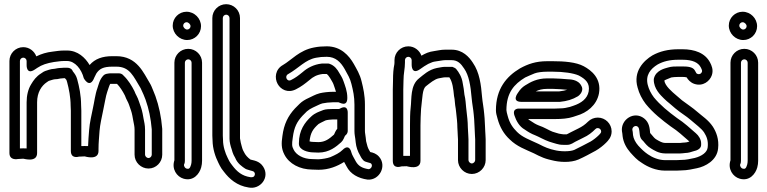

<svg xmlns="http://www.w3.org/2000/svg" viewBox="-20 -761 3661 916"><path d="M368 -64V-233C368 -242.3 367.6 -251.3 367 -258.2C366.7 -306.7 357.9 -347.6 348.1 -383.6C343.9 -398.9 337.1 -408.9 327.4 -420.7C327.4 -420.7 323.5 -438 299 -438H286C281.5 -438 275.2 -437.4 272 -437C257.5 -436.7 249.3 -434.4 241.5 -433C218.9 -432 204 -424.3 195.9 -422.3C193.2 -421.6 190.1 -420.1 188.1 -418.8L176.6 -411.1C152.5 -396.3 139.8 -377.6 128.7 -359.1C113.9 -335.4 107 -304.9 107 -273V-52.8C97 -53.4 84.2 -53.4 75 -52.8V-470C75 -478.6 82.4 -486 91 -486C99.6 -486 107 -478.6 107 -470V-450C107 -450 105.5 -402.3 145.9 -429.2L157.9 -437.2C180.4 -452.2 203.2 -459.4 237.4 -465.2C256.5 -467.4 269.8 -470 286 -470H300C338.3 -470 369.2 -429.9 379.7 -387.9C379.7 -387.9 404.8 -339.7 426.4 -382.8C427.8 -385.6 429.2 -388.9 430.1 -391.3L439.7 -410.5C454.2 -432.3 472.1 -443 516 -443H535C600 -443 616 -396.9 650.8 -340.4C656.1 -328.4 660.8 -319.6 664.8 -309.7L674.6 -285.1C689.8 -242.4 699.6 -196.3 704 -143.9V-23C704 -14.4 696.3 -7 688.5 -7C680.1 -7 672 -15.2 672 -23V-142C672 -165.2 667.6 -180.2 664.6 -196.5L660.6 -218.7C655.5 -243.9 650.3 -255.2 643.8 -274.6C636.2 -299.4 626.9 -310.4 622.7 -322.9C622.4 -324 621.7 -325.4 621.4 -326.2C608.8 -351.4 591.5 -379.5 569.8 -400C563.7 -408.3 554.2 -411 549 -411H504C502.7 -411 500.9 -410.8 499.9 -410.7L487.9 -408.7C482.7 -407.8 477.4 -404.8 474.3 -401.7C454.3 -381.6 450 -354.8 444.5 -339.7C434.2 -312.1 429.2 -270.4 423.6 -246.3C417.6 -216.3 407.6 -176 405.1 -139.7C403.4 -114.9 400.8 -89.4 400.2 -64C390.5 -64.5 376.7 -64.5 368 -64ZM274 -387C277.8 -387 282.1 -388 286 -388H289.6C300 -375.3 295 -384.8 300.1 -369.8C308.7 -337.8 317 -296.9 317 -257C317 -249.9 318 -243.1 318 -233V-41C318 -1.1 356.4 -13.7 356.4 -13.7C363.8 -13.7 372.5 -14.1 384 -14.9C385.6 -14.8 450 6.2 450 -41V-51C450 -79.6 452.9 -106.3 454.9 -136.3C457 -165.7 466.1 -204.4 472.4 -235.7C478.5 -261.8 484.8 -304.7 491.5 -322.3C497.2 -338.3 500.7 -351.9 505.8 -361H538.1C551.3 -347.9 565.3 -326.3 575.9 -305.3C583.5 -283.8 591.3 -275.1 596.2 -259.4C604 -235.9 607.4 -229.8 611.4 -209.3L615.4 -187.5C619 -167.6 622 -158.3 622 -142V-23C622 13.7 652.8 43 688.5 43C724.8 43 754 12.9 754 -23V-145C754 -145.5 754 -146.4 753.9 -147.1C749 -205.7 738.4 -255.1 721.4 -302.8L711.2 -328.3C705.2 -343.3 700.5 -355.2 694.2 -365.2C665.6 -411.1 634.6 -493 535 -493H516C469 -493 433.1 -480.5 407.5 -450.8C386.7 -485.9 351.1 -520 300 -520H286C264.2 -520 247.2 -516.6 231.2 -514.8C202 -511.6 177.1 -503.8 153.2 -492.1C144.1 -516.6 120.3 -536 91 -536C54.6 -536 25 -506.4 25 -470V-31C25 6.7 65.6 -2.4 65.6 -2.4C73.3 -2.4 78.5 -2.7 91 -3.9C96.5 -3.4 157 15.3 157 -31V-273C157 -320.3 178.1 -352 203.9 -369.2L212.5 -375C226.2 -379.1 236.7 -383 244 -383C257.8 -383 264.8 -387 274 -387Z M862 -462C862 -470.6 869.4 -478 878 -478C886.6 -478 894 -470.6 894 -462V6C894 12.2 893.2 18.8 891.6 24.7C886.4 43.5 880.6 46.5 869.8 43.4C863.1 41.5 856.2 32.3 858.2 23.2C858.6 21.9 862 18 862 6ZM812 -462V3.7C798.3 45.2 823 82.2 856.2 91.6C903.4 104.8 931.5 68.1 939.8 37.8C942.7 27.3 944 16.5 944 6V-462C944 -498.4 914.4 -528 878 -528C841.6 -528 812 -498.4 812 -462ZM854 -639C854 -647.6 861.4 -655 870 -655C879.1 -655 889 -645.3 889 -636C889 -627.4 881.6 -620 873 -620C863.9 -620 854 -629.7 854 -639ZM804 -639C804 -601.6 835.5 -570 873 -570C909.4 -570 939 -599.6 939 -636C939 -673.4 907.5 -705 870 -705C833.6 -705 804 -675.4 804 -639Z M1043 -114V-675C1043 -683.6 1050.4 -691 1059 -691C1067.6 -691 1075 -683.6 1075 -675V-99C1075 -83.2 1080 -63.5 1085.2 -49.2L1089 -36.1C1089.2 -35.3 1089.6 -34.3 1089.8 -33.7L1093.8 -23.7C1094.1 -22.9 1094.6 -21.8 1094.9 -21.2L1102.1 -7.9C1113 19.7 1136.5 34.7 1150.1 43.8C1151.9 45 1154.4 46.2 1156.1 46.7C1185 56.4 1189.1 54.3 1193.6 61.2C1196.2 65.2 1196.6 68.7 1195.7 72.6C1193 83.7 1184.7 85.7 1174.5 84.3C1134.4 78.5 1110.3 57.7 1088 28C1082 20 1076.4 12.9 1073.4 6.8L1066.4 -7.2C1054.6 -30.7 1044 -62.6 1044 -93C1044 -99.8 1043 -106.4 1043 -114ZM993 -675V-114C993 -106.1 993.2 -100.8 994 -91.8C994.5 -50.7 1007.5 -13 1021.6 15.2L1028.6 29.2C1033.7 39.4 1039.7 48.1 1048.4 58.6C1073.8 92.1 1110.4 125.2 1166.1 133.5C1220.6 144.9 1269.6 86 1235.4 33.8C1217.4 6.3 1189.9 4.7 1175.1 0.3C1160.7 -9.7 1151.2 -22 1147.1 -29.8L1139.7 -43.6L1136.7 -51.1L1133 -63.9C1130.1 -74.3 1127.3 -84.5 1125 -100.8V-675C1125 -711.4 1095.4 -741 1059 -741C1022.6 -741 993 -711.4 993 -675Z M1470 -2C1425.9 -2 1393.1 -22.6 1381.2 -46.5C1372.4 -63 1371.9 -71.7 1376.8 -104.6C1383.1 -155.3 1397.4 -180.6 1423.1 -208.7L1444.1 -229.7C1452.6 -237 1462.8 -243.4 1472.9 -248C1494.7 -257.3 1504.3 -263.9 1518 -267.7C1529.5 -270.3 1552.8 -273 1567 -273H1595C1599.4 -273 1637 -247.4 1637 -294C1637 -327.5 1625.7 -353.1 1618.7 -373.9C1612.4 -392.9 1603.4 -403.9 1598 -414C1590.4 -427.9 1576.8 -448.4 1551.9 -456.7C1549.4 -457.6 1546.2 -458 1544 -458H1518C1517.1 -458 1515.9 -457.9 1515.2 -457.8C1476.4 -453.5 1445.9 -436.5 1423.8 -417C1402.9 -400 1390.5 -390.2 1368.5 -379.2C1349 -368.8 1336.4 -397.7 1354.1 -407.1C1407.8 -437.8 1436 -475.7 1487.8 -485.5C1504.8 -488.9 1518.8 -490 1539 -490C1581.2 -490 1605.5 -464.4 1624.2 -431.8C1637.9 -406.6 1650.5 -387.2 1656.7 -360.2C1664.7 -328.1 1671 -300.6 1671 -262V-136C1671 -118.3 1674.2 -107.9 1675.1 -98.4L1677.2 -80.2C1679.4 -59.9 1686.5 -38.5 1697.6 -20.1C1699.6 -16.8 1703.2 -6.4 1714.3 4.7C1723.4 13.7 1746.2 14.4 1750.8 19.6C1759.8 29.8 1749.9 45.8 1738.3 46.1C1705.1 40.9 1689.5 29.4 1678 10C1667.8 -10 1660.1 -19.9 1656.1 -34.6C1656.1 -34.6 1647.3 -78.7 1614.3 -45.7C1600.5 -31.8 1579.7 -21.5 1555.9 -11.3C1540.5 -5.9 1519.5 -2.2 1499.3 -1C1489 -1 1479.9 -2 1470 -2ZM1621.7 11.6C1625.8 19 1630.3 26.4 1633.6 33.2C1651.7 69.4 1689.7 89.6 1732.5 95.7C1733 95.8 1733.9 95.9 1734.5 96C1791.5 99.3 1826.7 29.9 1788.2 -13.6C1775.4 -28 1759.6 -33.2 1746.4 -35.6C1745.5 -37.2 1743.5 -41.1 1740.2 -46.3C1734.9 -55.3 1731.1 -67.7 1726.7 -87.1L1724.9 -103.6C1723.4 -118.7 1721 -125.8 1721 -136V-262C1721 -306.1 1713.2 -340.3 1705.3 -371.8C1697.1 -407.6 1680.6 -432.8 1667.8 -456.2C1645.3 -495.5 1606.5 -540 1539 -540C1517 -540 1498.1 -538.5 1478.2 -534.5C1408.3 -521.4 1369.8 -473.9 1330.1 -451C1292.4 -430.1 1289.1 -388.2 1304.7 -360.3C1319.3 -334 1353.3 -315.2 1391.9 -335C1417.5 -347.9 1435.1 -361.7 1456.2 -379C1473.6 -394.4 1491.4 -404.5 1519.4 -408H1538.9C1542.5 -405.8 1547.8 -399.8 1554.4 -389.4C1562 -375.7 1568.2 -367.4 1571.3 -358.1C1575.6 -345.1 1579.6 -334.9 1582.9 -323H1567C1547 -323 1523.2 -320.3 1506 -316.3C1481.4 -309.7 1468.7 -300.5 1453.1 -293.9C1436.8 -286.6 1421.4 -277.7 1409.3 -265.7L1386.9 -243.3C1354.6 -208 1334.5 -169.7 1327.2 -111.4C1322.3 -78 1321.5 -52.8 1336.8 -23.5C1359.3 20.4 1410.2 47.6 1469.2 48C1477.8 48.6 1490 49 1500 49C1549.5 49 1589.6 31.7 1621.7 11.6ZM1601.9 -242.9C1599.3 -241.4 1597.4 -241 1595 -241H1567C1554.3 -241 1532.6 -240.1 1522.7 -236.2L1512.7 -232.2C1504 -228.7 1482.8 -222.1 1465.5 -205.9C1434.2 -177.5 1406 -139 1406 -78V-75C1406 -44.6 1450.5 -34.3 1472.9 -34C1481.5 -33.3 1490 -33 1499 -33C1551.6 -33 1584.7 -61.9 1607.6 -82.3C1612.9 -87 1616.2 -92.4 1619.6 -99.2L1624.8 -110.8C1625.9 -113.1 1626.9 -114.4 1629 -116C1635.5 -120.9 1639 -129.4 1639 -136V-221C1639 -221 1642.4 -265.4 1601.9 -242.9ZM1474 -84C1468 -84 1461.8 -84.9 1456.7 -86.5C1461.2 -128.5 1473.6 -145.9 1499.7 -169.4C1502.6 -172 1516.9 -178.3 1532.6 -186.3C1539.2 -188.9 1559.2 -191 1567 -191H1589V-146.7C1585.3 -142.2 1581.6 -136.7 1579.2 -131.3L1574.5 -120.9C1574.3 -120.5 1574.1 -120.1 1572.7 -118.2C1551 -98.9 1531.2 -83 1499 -83C1490.2 -83 1482.1 -84 1474 -84Z M1904 -17.4V-334C1904 -348 1905 -362 1905 -376C1905 -411.6 1912 -431.9 1912 -463V-474C1912 -482.6 1919.4 -490 1928 -490C1936.6 -490 1944 -482.6 1944 -474V-451C1944 -451 1943.3 -402.5 1983.3 -430.5C1998.7 -441.3 2010.1 -449.5 2023.4 -456.3C2042.1 -464.1 2043.3 -465.9 2060 -468.2C2076.9 -470.1 2091.9 -474 2103 -474H2135C2162.6 -474 2178.6 -458.4 2194.3 -434C2217 -401.8 2225.2 -352.6 2230.1 -293.8C2232.8 -263.8 2237.9 -240.8 2240.1 -214.8L2242.1 -192.7C2242.7 -186 2243 -180.1 2243 -175C2243 -168.8 2244 -163 2244 -156C2244 -149.2 2245 -142.6 2245 -135C2245 -121 2247 -105.5 2247 -96V3C2247 10.6 2238.7 19 2231 19C2223.3 19 2215 10.6 2215 3V-96C2215 -110.2 2213 -125.9 2213 -135C2213 -141.2 2212.6 -148.4 2212 -153.5C2211.8 -182.6 2208.5 -206.7 2205.8 -230.8L2203.8 -248.8C2202.4 -261.9 2201.1 -288.5 2195.7 -309.5C2193.8 -328 2191.4 -347.2 2187.6 -364.3C2183.6 -393.3 2169.4 -416.2 2156.2 -432C2153.3 -435.5 2144.9 -439.7 2138.4 -442H2102C2096.9 -442 2092.2 -441.6 2086.7 -440.6L2064.3 -436.6C2025 -428.7 1998.9 -402.7 1979.7 -387.7C1936.3 -354 1944.6 -290 1939.2 -247.1C1936.3 -224 1936 -189.5 1936 -163V-17.4C1925.7 -17.7 1913.4 -17.7 1904 -17.4ZM2163 -135C2163 -120.9 2165 -105.3 2165 -96V3C2165 38.6 2194.8 69 2231 69C2267.2 69 2297 38.7 2297 3V-96C2297 -110.4 2295 -126 2295 -135C2295 -142.9 2294.8 -148.2 2294 -157.2C2293.9 -164 2293.8 -168.5 2293 -176.4C2292.9 -182.2 2292.6 -189.9 2291.9 -197.3L2289.9 -219.2C2287.4 -248.8 2282.2 -272.5 2279.9 -298.2C2275 -357.1 2268 -415.7 2235.7 -462C2218.2 -489.1 2187.2 -524 2135 -524H2103C2082.5 -524 2066.3 -519.2 2054 -517.8C2024.3 -513.9 2009.8 -506.2 1990.5 -495.3C1982.1 -519.6 1957.8 -540 1928 -540C1891.6 -540 1862 -510.4 1862 -474V-463C1862 -458.7 1861.7 -455.8 1861.5 -454.9C1856.7 -431.1 1855.1 -410.7 1855 -376.6C1854.4 -363.6 1854 -348 1854 -334V6C1854 48.4 1894.8 32.8 1894.8 32.8C1901.9 32.8 1908.5 32.6 1920 32C1921.8 32.1 1986 53 1986 6V-163C1986 -186.9 1987.5 -219.3 1988.9 -241.7C1995.6 -296.3 1994.9 -334.1 2010.9 -348.7C2032.4 -365.5 2053.3 -383.4 2073.7 -387.4L2095.3 -391.4C2097.8 -391.8 2100.4 -392 2102 -392H2123.8C2139.4 -369.3 2142.7 -336.6 2146.1 -302.5C2146.2 -301.4 2146.6 -299.5 2147 -298.1C2150.1 -287.2 2149.6 -265.4 2154.3 -241.9L2156.2 -225.2C2158.9 -200.5 2162 -176 2162 -152C2162 -146.4 2163 -141.4 2163 -135Z M2758 -337C2758 -341.9 2756 -347.5 2754 -350.6C2738.2 -383.9 2696.2 -382 2688.9 -382.8C2677.5 -384.3 2632.5 -387 2618 -387H2590C2542 -387 2511.1 -369.7 2484.8 -353.2C2471.6 -345 2461 -333.8 2451.3 -318.6C2451.3 -318.6 2417.4 -275 2468 -275L2649 -275C2649.8 -275 2650.9 -275.1 2651.5 -275.1C2685.1 -278.5 2711.8 -286.5 2736.9 -301.6C2743.6 -305.6 2758 -318.9 2758 -337ZM2685.9 -332.7C2676.1 -329.4 2664.6 -326.8 2647.7 -325L2536 -325C2550.4 -332 2566.1 -337 2590 -337H2618C2629.5 -337 2678.4 -334.1 2685.9 -332.7ZM2628 -243H2458C2458 -243 2422.2 -246.4 2434.3 -210.1C2442.4 -185.8 2457 -157.4 2483.9 -142.6C2498.8 -132.1 2514.4 -122.7 2533.2 -115.6C2547.4 -110.3 2577.4 -92.9 2600.1 -85.3C2606.3 -83.2 2612.1 -81.4 2617 -80L2633.9 -75C2643.9 -72.1 2652.7 -70 2668 -70H2687C2703.4 -70 2718.4 -81.7 2724.2 -84.6L2761.7 -103.4C2786.8 -114.7 2804.5 -129.1 2820.7 -145.3C2824.3 -148.9 2826.9 -150 2832 -150C2840.6 -150 2848 -142.6 2848 -134C2848 -128.8 2846 -125.3 2836.3 -115.7C2826.1 -105.4 2810.2 -93.1 2797.7 -85.8C2771.7 -71.6 2744.9 -58.4 2719.4 -45.7C2697.8 -36.8 2651.8 -37.7 2624.3 -45.2L2608.6 -49.1C2595.2 -53.2 2581.3 -58.3 2571.2 -63.4L2548.9 -74.5C2504.4 -95.3 2472.4 -106 2446.7 -131.7C2426.4 -151.9 2411.3 -172.8 2402.1 -207.8C2398.3 -220.4 2396.6 -229.6 2396 -235.9C2396.3 -318.9 2432.8 -359.5 2485.4 -391.3C2496.6 -397.3 2515.9 -404.3 2530.8 -411C2543.5 -415.9 2567.4 -419 2590 -419H2618C2667.5 -419 2715.4 -412.4 2741.8 -400.6C2774 -383.1 2795.3 -364.3 2788.4 -324.5C2781.8 -289.7 2752.5 -268.9 2716.1 -256.7L2698.8 -250.9C2684.3 -247 2669.1 -244 2654 -244C2645.3 -244 2636.7 -243 2628 -243ZM2832 -200C2814.5 -200 2797.7 -193.1 2785.3 -180.7C2771.3 -166.6 2757.4 -157.1 2739.8 -148.4L2701.8 -129.4C2692.2 -124.6 2688.1 -121.7 2683.4 -120H2669.2C2659.7 -120.9 2657.9 -121.5 2646.6 -123.4L2631 -128C2626.5 -129.3 2621.7 -130.8 2615.9 -132.7C2603.9 -136.7 2574.9 -154.7 2550.2 -162.6C2537.9 -167.3 2524 -175.5 2511.5 -184.3C2507.2 -187.4 2504.1 -188.3 2499.6 -193H2628C2658.4 -193 2690.3 -195.4 2713.9 -203.3L2731.3 -209.1C2778.6 -222.3 2826.6 -257.8 2837.6 -315.5C2850.1 -387.4 2801 -425.5 2764.9 -445C2727.9 -464.9 2670.7 -469 2618 -469H2590C2536.3 -469 2499 -455.7 2460.6 -434.7C2396.3 -396.2 2346 -337.4 2346 -235C2346 -221.7 2349.1 -210.7 2353.9 -194.2C2364.6 -154.4 2383.8 -121.6 2411.7 -95.9C2446.7 -61.4 2486.5 -48.4 2527.1 -29.5L2548.8 -18.6C2563.3 -11.4 2580.5 -4.6 2595.9 -0.7L2611.6 3.2C2647.6 12.8 2701.7 16.6 2740 -0.1C2767.8 -12.3 2794.7 -27.2 2822.3 -42.2C2840.7 -52.9 2857.8 -66.4 2871.7 -80.3C2881.3 -89.9 2898 -106.9 2898 -134C2898 -170.4 2868.4 -200 2832 -200Z M3207 3H3153C3122.5 3 3092.5 -9.8 3071.2 -24.6C3054 -36.5 3042.2 -47.5 3024.7 -66.6C3011.5 -82 3002.4 -99.2 3000 -116.6C2999.7 -127.8 2998.1 -136 2996.7 -142.1C2996.2 -155.6 3011.7 -164.9 3022.2 -156.8C3028.4 -151.9 3029.4 -147.1 3032.1 -119.7C3034.2 -98.3 3046.4 -90.8 3048.8 -88C3058.8 -75.8 3068.9 -62.4 3086.4 -52.4C3098.8 -45 3122.5 -29 3153 -29H3226C3233.6 -29 3241.7 -30.4 3248.3 -31C3265.9 -31.3 3278.1 -36.3 3287 -39L3301.4 -43.1C3313.7 -47.2 3325 -56.1 3325 -70V-77C3325 -95.7 3313.1 -114.3 3300.2 -125C3273 -148.8 3244.5 -175.4 3210.2 -197.6C3168.7 -228 3129.6 -259.8 3099.6 -296.5C3086.1 -314.3 3075.6 -334.7 3070.3 -356.1C3058.8 -402 3082.7 -432.2 3117.5 -453.4C3144.1 -468 3174.1 -476 3217 -476H3236C3285.1 -476 3312 -462.1 3323.6 -438.8C3329.5 -427 3330.4 -423.4 3328.8 -418.4C3326.2 -410.6 3318.6 -404.8 3308.4 -408.2C3302.7 -410.1 3302.1 -410.8 3295.4 -424.2C3286.5 -441.9 3260.5 -444 3236 -444H3217C3202.2 -444 3182.7 -444.2 3166.1 -438.7C3155.1 -435 3109.8 -427.3 3099.8 -387.1C3099.3 -385.1 3099 -382.6 3099 -381C3099 -337 3131.3 -307.4 3147.3 -291.3C3155.8 -282.9 3165.9 -274 3174.2 -267.6L3201.7 -244C3226.3 -223 3254.7 -206.8 3274.4 -189.3C3300.1 -166.5 3325.4 -149.5 3339 -129.4C3351.5 -109.6 3359.9 -89.3 3356.2 -57.7C3353.8 -34.1 3328.2 -16 3294.5 -7.4C3271.3 -2.7 3254.1 2 3230 2C3222.1 2 3214.2 3 3207 3ZM3224.9 -79H3153C3140.4 -79 3126.2 -86.8 3111.6 -95.6C3103.7 -100.1 3097.4 -107.6 3087.2 -120.1C3084.5 -123.2 3083.5 -124.2 3081.7 -126.5C3079.7 -146.8 3078.6 -176.2 3052.9 -196.2C3004.5 -233.8 2940.7 -189.9 2947.2 -135.1C2947.9 -129.3 2950 -121.3 2950 -115C2950 -114.3 2950.1 -113 2950.2 -112.1C2954 -79.9 2969.6 -53.8 2987.3 -33.4C3003.8 -15.4 3018.2 1.9 3043.5 17.1C3069.6 34.9 3109.1 53 3153 53H3207C3214.8 53 3222.6 52.7 3231.1 52C3260.3 51.8 3285 45.5 3304.9 41.5C3345.3 33.4 3400.2 4.2 3405.9 -52.3C3411.1 -96.9 3397 -131.4 3381 -156.6C3359.2 -189.3 3329 -207.7 3307.6 -226.7C3283.9 -247.7 3257.2 -264.5 3233.8 -282.4L3206.3 -306C3186.3 -323.1 3152.9 -350.8 3149.3 -376.6C3152.3 -379.6 3164.5 -383.8 3182.7 -391.5C3187.8 -392.8 3205.3 -394 3217 -394H3236C3244 -394 3248.1 -393.5 3255.8 -392C3262.1 -381.2 3273.9 -367 3292.6 -360.8C3333.7 -347.1 3366.7 -374 3376.2 -402.6C3384.8 -428.4 3374.1 -449.8 3368.4 -461.2C3344.5 -508.9 3292.8 -526 3236 -526H3217C3167.1 -526 3127.4 -516 3092.5 -496.7C3051.3 -471.9 2999.5 -420.5 3021.9 -343.3C3029.2 -314.8 3043.1 -288.1 3060.4 -265.5C3095.8 -221.9 3138.6 -188.1 3181.2 -156.8C3181.5 -156.6 3182.1 -156.2 3182.5 -156C3213.8 -135.8 3238.2 -112.8 3267.8 -87C3268.8 -86.1 3268.1 -86.8 3269.1 -85.8C3259.6 -82.8 3254 -81 3247 -81C3239 -81 3234.5 -79.9 3224.9 -79Z M3515 -462C3515 -470.6 3522.4 -478 3531 -478C3539.6 -478 3547 -470.6 3547 -462V6C3547 12.2 3546.2 18.8 3544.6 24.7C3539.4 43.5 3533.6 46.5 3522.8 43.4C3516.1 41.5 3509.2 32.3 3511.2 23.2C3511.6 21.9 3515 18 3515 6ZM3465 -462V3.7C3451.3 45.2 3476 82.2 3509.2 91.6C3556.4 104.8 3584.5 68.1 3592.8 37.8C3595.7 27.3 3597 16.5 3597 6V-462C3597 -498.4 3567.4 -528 3531 -528C3494.6 -528 3465 -498.4 3465 -462ZM3507 -639C3507 -647.6 3514.4 -655 3523 -655C3532.1 -655 3542 -645.3 3542 -636C3542 -627.4 3534.6 -620 3526 -620C3516.9 -620 3507 -629.7 3507 -639ZM3457 -639C3457 -601.6 3488.5 -570 3526 -570C3562.4 -570 3592 -599.6 3592 -636C3592 -673.4 3560.5 -705 3523 -705C3486.6 -705 3457 -675.4 3457 -639Z"/></svg>

Font: HoneyBee
Style: Str
Weight: 700
Foundry: Cannot Into Space Fonts
Version: Version 0.89